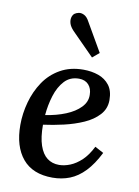

<svg xmlns="http://www.w3.org/2000/svg" viewBox="-87 -827 650 897"><g transform="rotate(10 237.5 -379.0)"><path d="M281 -511Q320 -511 352.5 -499.5Q385 -488 405 -462Q425 -436 425 -392Q425 -351 398 -321.5Q371 -292 328 -273Q285 -254 235 -242.5Q185 -231 139 -225Q139 -165 152 -127Q165 -89 188.5 -71Q212 -53 245 -53Q270 -53 297.5 -64Q325 -75 351 -99.5Q377 -124 398 -166L439 -144Q411 -88 378 -53.5Q345 -19 307 -4Q269 11 225 11Q131 11 83 -46.5Q35 -104 35 -206Q35 -260 50 -314.5Q65 -369 95 -413.5Q125 -458 172 -484.5Q219 -511 281 -511ZM268 -466Q226 -466 199.5 -437.5Q173 -409 159 -364Q145 -319 141 -271Q194 -279 237 -296.5Q280 -314 305.5 -340.5Q331 -367 330 -400Q330 -430 313.5 -448Q297 -466 268 -466ZM310 -574 204 -681Q188 -698 183.5 -713Q179 -728 182 -740.5Q185 -753 193 -760Q201 -766 213 -768.5Q225 -771 239 -764Q253 -757 264 -736L342 -601Z"/></g></svg>

Font: Lora Medium
Style: Italic
Weight: 500
Italic angle: -3°
Designer: Olga Karpushina, Alexei Vanyashin (Cyrillic)
Foundry: Cyreal
Version: Version 3.004